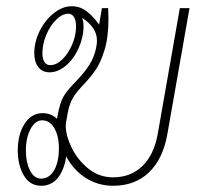

<svg xmlns="http://www.w3.org/2000/svg" viewBox="-20 -586 658 616"><path d="M588 -560 517 -156Q503 -76 458 -33Q413 10 343 10Q294 10 254.5 -15.5Q215 -41 192 -85Q192 -79 191 -76Q184 -37 164 -13.5Q144 10 112 10Q76 10 56.5 -23Q37 -56 37 -103Q37 -155 59 -189Q81 -223 117 -223Q143 -223 163 -205L166 -222Q172 -252 181 -271Q190 -290 219 -320Q253 -355 268 -380Q283 -405 288 -431L290 -442Q291 -447 291 -457Q291 -498 243 -529Q248 -518 248 -503Q248 -467 232.5 -432Q217 -397 191.5 -375.5Q166 -354 139 -354Q116 -354 103 -370.5Q90 -387 90 -415Q90 -452 107.5 -487Q125 -522 153 -544Q181 -566 210 -566Q236 -566 257 -550.5Q278 -535 298 -507L307 -560H327L328 -527Q328 -467 315.5 -426Q303 -385 286 -360.5Q269 -336 241 -307Q218 -282 209.5 -263.5Q201 -245 197 -222L192 -194Q191 -190 191 -182Q191 -151 210 -112Q229 -73 263.5 -45Q298 -17 343 -17Q399 -17 436.5 -53Q474 -89 486 -156L557 -560ZM224 -502Q224 -520 217.5 -531Q211 -542 199 -542Q180 -542 160.5 -523Q141 -504 128.5 -474Q116 -444 116 -415Q116 -397 122.5 -387Q129 -377 141 -377Q161 -377 180 -395.5Q199 -414 211.5 -443Q224 -472 224 -502ZM169 -111Q169 -149 154.5 -174.5Q140 -200 115 -200Q93 -200 78 -172Q63 -144 63 -103Q63 -66 76 -39.5Q89 -13 112 -13Q138 -13 153.5 -39.5Q169 -66 169 -111Z"/></svg>

Font: KoHo ExtraLight
Style: Italic
Weight: 275
Italic angle: -10°
Version: Version 1.000; ttfautohint (v1.6)